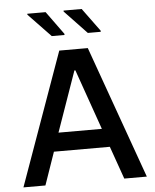

<svg xmlns="http://www.w3.org/2000/svg" viewBox="-59 -942 802 992"><g transform="rotate(-5 342.0 -446.0)"><path d="M22 0 268 -688H416L662 0H545L485 -170H195L136 0ZM227 -266H452L342 -579H337ZM490 -766H423L308 -887V-892H402L490 -772ZM302 -766H236L120 -887V-892H215L302 -772Z"/></g></svg>

Font: Saira Thin Medium
Style: Regular
Weight: 500
Version: Version 1.101